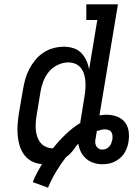

<svg xmlns="http://www.w3.org/2000/svg" viewBox="-20 -755 640 892"><path d="M203 117 132 91Q141 69 152 48Q163 27 175 7Q150 6 128 -5.5Q106 -17 92 -36.5Q78 -56 71 -79Q64 -102 62 -127.5Q60 -153 62 -178.5Q64 -204 68 -230L87 -340Q91 -364 97.5 -387.5Q104 -411 116 -434Q128 -457 144.5 -477Q161 -497 182.5 -511Q204 -525 228.5 -531.5Q253 -538 277 -538Q300 -538 321.5 -531Q343 -524 357.5 -509Q372 -494 381 -474.5Q390 -455 394 -433L432 -662H381V-735H528L442 -219Q450 -220 458 -221Q466 -222 474 -222Q499 -222 522 -214Q545 -206 559.5 -188Q574 -170 577.5 -146Q581 -122 577 -97Q575 -83 570 -69Q565 -55 557 -42.5Q549 -30 537 -20Q525 -10 511.5 -3.5Q498 3 483.5 5.5Q469 8 455 8Q434 8 414.5 1.5Q395 -5 380 -18Q365 -31 356 -49Q347 -67 344 -87Q342 -85 339 -82.5Q336 -80 334 -77Q325 -62 313 -48.5Q301 -35 286 -24Q261 8 240 43.5Q219 79 203 117ZM226 -66Q253 -100 284.5 -130.5Q316 -161 353 -184Q353 -187 353.5 -189Q354 -191 354 -193L372 -303Q375 -321 376.5 -339Q378 -357 377 -374Q376 -391 371.5 -407.5Q367 -424 357 -437.5Q347 -451 331.5 -458Q316 -465 298 -465Q273 -465 248.5 -453.5Q224 -442 207 -421.5Q190 -401 181 -376.5Q172 -352 168 -328L150 -218Q147 -201 146 -184Q145 -167 146.5 -150.5Q148 -134 153.5 -118.5Q159 -103 169 -91Q179 -79 194 -72.5Q209 -66 226 -66ZM455 -60Q464 -60 472.5 -63.5Q481 -67 487.5 -74Q494 -81 497 -89.5Q500 -98 502 -107Q503 -116 502.5 -125Q502 -134 497.5 -141Q493 -148 484.5 -151Q476 -154 467 -154Q458 -154 448.5 -151.5Q439 -149 430 -146Q429 -137 427 -128.5Q425 -120 424 -111Q422 -102 422.5 -93Q423 -84 427 -76.5Q431 -69 438.5 -64.5Q446 -60 455 -60Z"/></svg>

Font: Iosevka Slab Extended Oblique
Style: Regular
Weight: 400
Width: 7
Italic angle: -9°
Monospace: yes
Designer: Belleve Invis
Foundry: Belleve Invis
Version: Version 11.1.0; ttfautohint (v1.8.3)